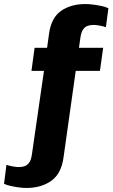

<svg xmlns="http://www.w3.org/2000/svg" viewBox="-110 -748 558 952"><path d="M20.5 184Q4 184 -16.8 181.2Q-37.5 178.5 -57.2 174Q-77 169.5 -90 163.5L-78 69Q-67 73.5 -47.8 77Q-28.5 80.5 -17 80.5Q-3 80.5 10.5 76.5Q24 72.5 34 59.2Q44 46 48 19L108 -396.5H46L61.5 -511H123.5L133.5 -583Q144.5 -660.5 193 -694.2Q241.5 -728 314.5 -728Q331 -728 352 -725.2Q373 -722.5 393.5 -718.2Q414 -714 427.5 -707L415 -613Q404.5 -617.5 385 -621Q365.5 -624.5 354.5 -624.5Q339 -624.5 325.2 -620Q311.5 -615.5 302 -602Q292.5 -588.5 288.5 -560.5L281.5 -511H401.5L385.5 -396.5H265.5L205 32.5Q194 113.5 144 148.8Q94 184 20.5 184Z"/></svg>

Font: Chivo Medium
Style: Italic
Weight: 500
Italic angle: -8.05°
Designer: Hector Gatti
Foundry: Omnibus-Type
Version: Version 2.002